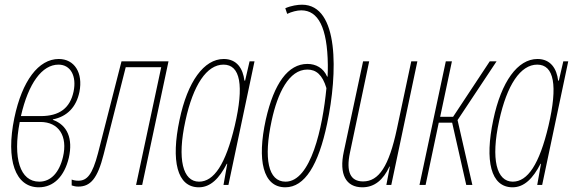

<svg xmlns="http://www.w3.org/2000/svg" viewBox="-20 -787 2443 817"><path d="M145 10C208 10 254 -36 273 -116C291 -197 267 -255 205 -277V-279C266 -291 305 -332 318 -396C334 -477 297 -536 230 -536C144 -536 74 -443 41 -285C4 -106 45 10 145 10ZM229 -512C280 -512 307 -464 293 -397C278 -327 233 -293 153 -293H69C101 -433 159 -512 229 -512ZM147 -14C65 -14 34 -114 64 -268H152C230 -268 269 -208 248 -119C232 -52 196 -14 147 -14Z M313 7C365 7 395 -27 421 -130L515 -501H666L559 0H585L697 -526H497L397 -135C373 -43 350 -18 313 -18C303 -18 292 -20 285 -23V2C293 5 303 7 313 7Z M826 10C876 10 913 -28 945 -90H947L931 0H952L1063 -526H1042L1023 -444H1020C1014 -495 988 -536 932 -536C848 -536 778 -440 744 -277C707 -103 733 10 826 10ZM827 -14C758 -14 733 -109 769 -273C802 -426 860 -512 931 -512C1003 -512 1019 -423 979 -252C940 -87 890 -14 827 -14Z M1194 10C1277 10 1335 -85 1372 -261C1417 -474 1424 -767 1265 -767C1247 -767 1219 -763 1194 -752L1202 -728C1221 -737 1244 -743 1262 -743C1334 -743 1373 -670 1375 -511C1375 -499 1375 -477 1374 -461H1372C1356 -498 1324 -515 1288 -515C1206 -515 1146 -433 1111 -278C1073 -105 1099 10 1194 10ZM1195 -14C1121 -14 1101 -112 1136 -274C1161 -390 1209 -491 1288 -491C1325 -491 1352 -469 1369 -412C1353 -244 1303 -14 1195 -14Z M1522 10C1574 10 1611 -22 1637 -78H1639L1624 0H1645L1756 -526H1730L1669 -239C1635 -79 1592 -15 1525 -15C1471 -15 1452 -56 1469 -137L1551 -526H1525L1443 -142C1422 -45 1452 10 1522 10Z M1765 0H1791L1847 -265H1904L1964 0H1990L1927 -276L2093 -526H2064L1908 -290H1853L1903 -526H1877Z M2161 10C2211 10 2248 -28 2280 -90H2282L2266 0H2287L2398 -526H2377L2358 -444H2355C2349 -495 2323 -536 2267 -536C2183 -536 2113 -440 2079 -277C2042 -103 2068 10 2161 10ZM2162 -14C2093 -14 2068 -109 2104 -273C2137 -426 2195 -512 2266 -512C2338 -512 2354 -423 2314 -252C2275 -87 2225 -14 2162 -14Z"/></svg>

Font: Noto Sans ExtraCondensed Thin
Style: Italic
Weight: 100
Width: 2
Italic angle: -12°
Designer: Monotype Design Team
Foundry: Monotype Imaging Inc.
Version: Version 2.013